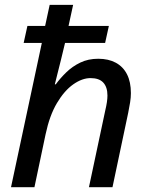

<svg xmlns="http://www.w3.org/2000/svg" viewBox="-20 -780 623 800"><path d="M25.9 0 154.3 -601.1H78.6L94.2 -671.9H168L187 -759.8H284.7L265.6 -671.9H433.6L418 -601.1H251Q242.2 -563 233.9 -530.3Q225.6 -497.6 219.2 -471.7Q212.9 -445.8 208.5 -428.7H212.4Q231.4 -454.6 256.6 -479Q281.7 -503.4 314.7 -519.3Q347.7 -535.2 389.2 -535.2Q432.1 -535.2 462.6 -518.6Q493.2 -502 509.3 -470.2Q525.4 -438.5 525.4 -392.1Q525.4 -374 522.2 -353.8Q519 -333.5 514.2 -310.1L448.7 0H350.6L418.5 -319.3Q423.3 -339.4 425.5 -354.7Q427.7 -370.1 427.7 -381.8Q427.7 -417 410.4 -435.8Q393.1 -454.6 357.4 -454.6Q322.3 -454.6 285.2 -428.5Q248 -402.3 217.3 -350.6Q186.5 -298.8 169.9 -220.2L123.5 0Z"/></svg>

Font: Open Sans Medium
Style: Italic
Weight: 500
Italic angle: -12°
Designer: Monotype Design Team
Foundry: Monotype Imaging Inc.
Version: Version 3.000